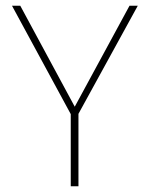

<svg xmlns="http://www.w3.org/2000/svg" viewBox="-20 -653 526 673"><path d="M22 -633H51L242 -279L434 -633H463L255 -254V0H228V-253Z"/></svg>

Font: Tajawal ExtraLight
Style: Regular
Weight: 275
Designer: Boutros Fonts
Foundry: Created by Boutros International 2017
Version: Version 1.700